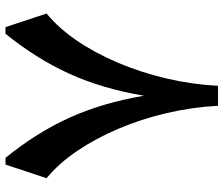

<svg xmlns="http://www.w3.org/2000/svg" viewBox="-78 -746 824 708"><g transform="rotate(-90 334.0 -392.0)"><path d="M371.6 0H297.9Q293 -95.2 271 -189.2Q249 -283.2 213.1 -367.7Q177.2 -452.1 130.9 -520.3Q84.5 -588.4 30.8 -632.3L81.1 -783.7H106Q199.2 -668.9 254.2 -547.4Q309.1 -425.8 335 -272.9Q360.8 -426.3 415.8 -547.6Q470.7 -668.9 563.5 -783.7H587.9L638.2 -632.3Q584.5 -588.4 538.1 -520.3Q491.7 -452.1 456.1 -367.7Q420.4 -283.2 398.4 -189.2Q376.5 -95.2 371.6 0Z"/></g></svg>

Font: Pinar-FD SemiBold
Style: Regular
Weight: 600
Designer: Amin Abedi
Version: Version 2.000